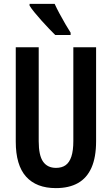

<svg xmlns="http://www.w3.org/2000/svg" viewBox="-20 -957 574 987"><path d="M474 -231Q474 -149 450.5 -95.5Q427 -42 381 -16Q335 10 267 10Q167 10 114 -49Q61 -108 61 -229V-714H179V-231Q179 -158 201.5 -126Q224 -94 268 -94Q298 -94 317.5 -108Q337 -122 347 -152.5Q357 -183 357 -232V-714H474ZM261 -937Q271 -915 286 -887Q301 -859 316.5 -832.5Q332 -806 343 -789V-777H264Q252 -789 233 -808.5Q214 -828 194.5 -850Q175 -872 158 -892.5Q141 -913 132 -928V-937Z"/></svg>

Font: Noto Sans Display ExtraCondensed SemiBold
Style: Regular
Weight: 600
Width: 2
Designer: Monotype Design Team
Foundry: Monotype Imaging Inc.
Version: Version 2.003